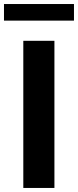

<svg xmlns="http://www.w3.org/2000/svg" viewBox="-52 -929 386 949"><path d="M217 -727.3H63.2V0H217ZM313.6 -909.1H-32.3V-827.1H313.6Z"/></svg>

Font: Inter-Hewn
Style: Bold
Weight: 700
Designer: Rasmus Andersson
Foundry: rsms
Version: Version 3.012;git-f93a4a705